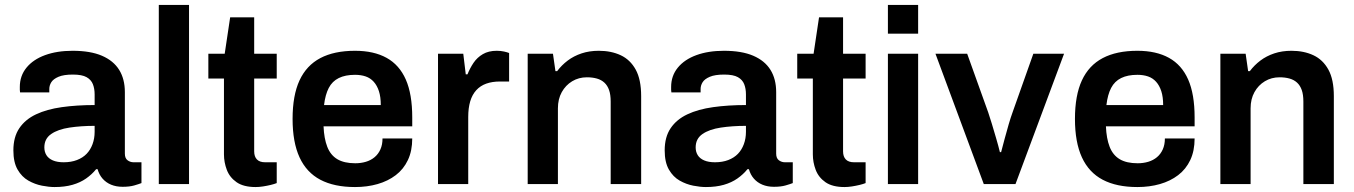

<svg xmlns="http://www.w3.org/2000/svg" viewBox="-20 -743 5465 775"><path d="M200 12Q178 12 149.5 6.5Q121 1 94.5 -14Q68 -29 51 -58.5Q34 -88 34 -136Q34 -190 58 -225.5Q82 -261 125.5 -281.5Q169 -302 229.5 -310.5Q290 -319 362 -319V-362Q362 -385 355 -403Q348 -421 329.5 -431.5Q311 -442 274 -442Q237 -442 216 -433Q195 -424 187 -411Q179 -398 179 -384V-370H61Q60 -375 60 -380Q60 -385 60 -392Q60 -437 87 -470Q114 -503 162 -520.5Q210 -538 273 -538Q345 -538 391.5 -518Q438 -498 461 -461Q484 -424 484 -371V-123Q484 -104 495 -96Q506 -88 519 -88H551V-4Q541 0 522 5.5Q503 11 475 11Q449 11 428.5 2.5Q408 -6 394 -22Q380 -38 374 -60H368Q351 -39 327.5 -22.5Q304 -6 272.5 3Q241 12 200 12ZM237 -88Q267 -88 290.5 -97Q314 -106 329.5 -122Q345 -138 353.5 -161Q362 -184 362 -211V-235Q307 -235 260.5 -228Q214 -221 186.5 -202Q159 -183 159 -148Q159 -130 167.5 -116.5Q176 -103 193.5 -95.5Q211 -88 237 -88Z M621 0V-723H743V0Z M1012 12Q963 12 935 -7.5Q907 -27 895.5 -57.5Q884 -88 884 -120V-426H821V-526H887L909 -673H1006V-526H1097V-426H1006V-132Q1006 -111 1017 -99.5Q1028 -88 1050 -88H1097V-4Q1087 0 1072.5 3.5Q1058 7 1042 9.5Q1026 12 1012 12Z M1413 12Q1329 12 1273 -17.5Q1217 -47 1189 -108Q1161 -169 1161 -263Q1161 -358 1189 -418.5Q1217 -479 1273 -508.5Q1329 -538 1413 -538Q1489 -538 1540.5 -509.5Q1592 -481 1618 -422Q1644 -363 1644 -269V-233H1286Q1288 -184 1301 -150.5Q1314 -117 1341.5 -100.5Q1369 -84 1414 -84Q1437 -84 1457 -90Q1477 -96 1492 -108.5Q1507 -121 1515.5 -140Q1524 -159 1524 -184H1644Q1644 -134 1626.5 -97Q1609 -60 1577.5 -36Q1546 -12 1504 0Q1462 12 1413 12ZM1288 -319H1517Q1517 -352 1509.5 -375Q1502 -398 1488.5 -413Q1475 -428 1456 -434.5Q1437 -441 1413 -441Q1374 -441 1347.5 -428Q1321 -415 1307 -388Q1293 -361 1288 -319Z M1748 0V-526H1850L1860 -443H1867Q1877 -468 1891.5 -489.5Q1906 -511 1929 -524.5Q1952 -538 1985 -538Q2001 -538 2014.5 -535Q2028 -532 2035 -529V-414H1998Q1967 -414 1943 -405.5Q1919 -397 1902.5 -379Q1886 -361 1878 -334Q1870 -307 1870 -271V0Z M2110 0V-526H2212L2222 -456H2229Q2247 -480 2271.5 -498.5Q2296 -517 2327.5 -527.5Q2359 -538 2397 -538Q2447 -538 2485.5 -520Q2524 -502 2546 -462Q2568 -422 2568 -355V0H2445V-333Q2445 -361 2438.5 -379.5Q2432 -398 2419.5 -409.5Q2407 -421 2389 -426Q2371 -431 2349 -431Q2316 -431 2289.5 -415Q2263 -399 2247.5 -371Q2232 -343 2232 -306V0Z M2829 12Q2807 12 2778.5 6.5Q2750 1 2723.5 -14Q2697 -29 2680 -58.5Q2663 -88 2663 -136Q2663 -190 2687 -225.5Q2711 -261 2754.5 -281.5Q2798 -302 2858.5 -310.5Q2919 -319 2991 -319V-362Q2991 -385 2984 -403Q2977 -421 2958.5 -431.5Q2940 -442 2903 -442Q2866 -442 2845 -433Q2824 -424 2816 -411Q2808 -398 2808 -384V-370H2690Q2689 -375 2689 -380Q2689 -385 2689 -392Q2689 -437 2716 -470Q2743 -503 2791 -520.5Q2839 -538 2902 -538Q2974 -538 3020.5 -518Q3067 -498 3090 -461Q3113 -424 3113 -371V-123Q3113 -104 3124 -96Q3135 -88 3148 -88H3180V-4Q3170 0 3151 5.5Q3132 11 3104 11Q3078 11 3057.5 2.5Q3037 -6 3023 -22Q3009 -38 3003 -60H2997Q2980 -39 2956.5 -22.5Q2933 -6 2901.5 3Q2870 12 2829 12ZM2866 -88Q2896 -88 2919.5 -97Q2943 -106 2958.5 -122Q2974 -138 2982.5 -161Q2991 -184 2991 -211V-235Q2936 -235 2889.5 -228Q2843 -221 2815.5 -202Q2788 -183 2788 -148Q2788 -130 2796.5 -116.5Q2805 -103 2822.5 -95.5Q2840 -88 2866 -88Z M3389 12Q3340 12 3312 -7.5Q3284 -27 3272.5 -57.5Q3261 -88 3261 -120V-426H3198V-526H3264L3286 -673H3383V-526H3474V-426H3383V-132Q3383 -111 3394 -99.5Q3405 -88 3427 -88H3474V-4Q3464 0 3449.5 3.5Q3435 7 3419 9.5Q3403 12 3389 12Z M3564 -607V-723H3686V-607ZM3564 0V-526H3686V0Z M3951 0 3756 -526H3884L3969 -289Q3975 -272 3983.5 -243.5Q3992 -215 4001 -184.5Q4010 -154 4016 -129H4021Q4027 -152 4035 -182Q4043 -212 4051.5 -241Q4060 -270 4067 -289L4151 -526H4275L4079 0Z M4571 12Q4487 12 4431 -17.5Q4375 -47 4347 -108Q4319 -169 4319 -263Q4319 -358 4347 -418.5Q4375 -479 4431 -508.5Q4487 -538 4571 -538Q4647 -538 4698.5 -509.5Q4750 -481 4776 -422Q4802 -363 4802 -269V-233H4444Q4446 -184 4459 -150.5Q4472 -117 4499.5 -100.5Q4527 -84 4572 -84Q4595 -84 4615 -90Q4635 -96 4650 -108.5Q4665 -121 4673.5 -140Q4682 -159 4682 -184H4802Q4802 -134 4784.5 -97Q4767 -60 4735.5 -36Q4704 -12 4662 0Q4620 12 4571 12ZM4446 -319H4675Q4675 -352 4667.5 -375Q4660 -398 4646.5 -413Q4633 -428 4614 -434.5Q4595 -441 4571 -441Q4532 -441 4505.5 -428Q4479 -415 4465 -388Q4451 -361 4446 -319Z M4906 0V-526H5008L5018 -456H5025Q5043 -480 5067.5 -498.5Q5092 -517 5123.5 -527.5Q5155 -538 5193 -538Q5243 -538 5281.5 -520Q5320 -502 5342 -462Q5364 -422 5364 -355V0H5241V-333Q5241 -361 5234.5 -379.5Q5228 -398 5215.5 -409.5Q5203 -421 5185 -426Q5167 -431 5145 -431Q5112 -431 5085.5 -415Q5059 -399 5043.5 -371Q5028 -343 5028 -306V0Z"/></svg>

Font: Archivo SemiBold
Style: Regular
Weight: 600
Designer: Hector Gatti
Foundry: Omnibus-Type
Version: Version 2.001